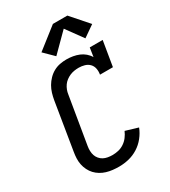

<svg xmlns="http://www.w3.org/2000/svg" viewBox="-234 -1090 1068 1209"><g transform="rotate(-30 300.0 -485.5)"><path d="M266 8Q243 8 220 5.5Q197 3 175.5 -3.5Q154 -10 135 -21.5Q116 -33 101.5 -48.5Q87 -64 77 -84Q67 -104 62.5 -126Q58 -148 59 -171Q60 -194 64 -217L120 -560Q124 -583 131 -606.5Q138 -630 150.5 -651.5Q163 -673 181 -691.5Q199 -710 221 -722Q243 -734 267 -738.5Q291 -743 314 -743Q338 -743 361 -739Q384 -735 404.5 -726.5Q425 -718 442 -703.5Q459 -689 470 -670L480 -735H574L544 -554H450Q454 -576 450 -597Q446 -618 432 -632.5Q418 -647 397.5 -653Q377 -659 355 -659Q339 -659 323 -656.5Q307 -654 291.5 -647.5Q276 -641 262 -630.5Q248 -620 238.5 -606.5Q229 -593 223 -577.5Q217 -562 215 -546L158 -204Q155 -187 155.5 -169.5Q156 -152 161 -137Q166 -122 176.5 -109.5Q187 -97 201 -89.5Q215 -82 232 -79Q249 -76 266 -76Q287 -76 309 -81Q331 -86 350.5 -99Q370 -112 384 -130.5Q398 -149 407 -170L497 -143Q484 -109 460 -79Q436 -49 404 -29Q372 -9 336.5 -0.5Q301 8 266 8ZM270 -792 201 -860 353 -979H458L567 -855L485 -798L397 -919Z"/></g></svg>

Font: Iosevka Slab Medium Extended
Style: Italic
Weight: 500
Width: 7
Italic angle: -9°
Monospace: yes
Designer: Belleve Invis
Foundry: Belleve Invis
Version: Version 11.1.0; ttfautohint (v1.8.3)